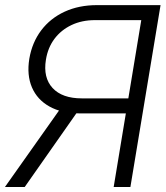

<svg xmlns="http://www.w3.org/2000/svg" viewBox="-26 -748 665 768"><path d="M428.7 0 539.1 -667.5H354Q301.3 -667.5 259.8 -647.7Q218.3 -627.9 191.9 -592.8Q165.5 -557.6 157.7 -509.3Q146 -437.5 184.3 -396Q222.7 -354.5 301.3 -354.5H517.1L507.3 -294.4H293.5Q221.2 -294.4 172.1 -321.8Q123 -349.1 101.8 -398.4Q80.6 -447.8 91.3 -513.2Q102.5 -578.6 138.9 -626.7Q175.3 -674.8 232.4 -701.2Q289.6 -727.5 361.8 -727.5H616.2L495.6 0ZM-6.3 0 226.1 -328.6H303.2L72.8 0Z"/></svg>

Font: Inter 28pt Light
Style: Italic
Weight: 300
Italic angle: -9.3988°
Designer: Rasmus Andersson
Foundry: rsms
Version: Version 4.001;git-66647c0bb